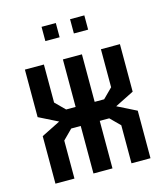

<svg xmlns="http://www.w3.org/2000/svg" viewBox="-101 -735 702 813"><g transform="rotate(-15 250.0 -328.5)"><path d="M458.3 0H375V-166.7L333.3 -208.3H291.7V0H208.3V-208.3H166.7L125 -166.7V0H41.7V-208.3L125 -250L41.7 -291.7V-500H125V-333.3L166.7 -291.7H208.3V-500H291.7V-291.7H333.3L375 -333.3V-500H458.3V-291.7L375 -250L458.3 -208.3ZM219.2 -594.2H156.7V-656.7H219.2ZM344.2 -594.2H281.7V-656.7H344.2Z"/></g></svg>

Font: Yulong
Style: Regular
Weight: 400
Designer: GGBotNet
Foundry: f0n7.com
Version: 1.00